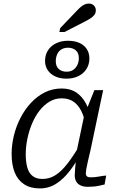

<svg xmlns="http://www.w3.org/2000/svg" viewBox="-20 -1042 655 1074"><path d="M490 -376 461 -337Q452 -386 435 -420.5Q418 -455 391 -473.5Q364 -492 325 -492Q288 -492 257 -473.5Q226 -455 201 -423Q176 -391 159 -350Q142 -309 133 -265Q124 -221 124 -178Q124 -135 133 -104Q142 -73 163 -57Q184 -41 217 -41Q258 -41 291.5 -63Q325 -85 357.5 -127Q390 -169 426 -230L441 -200Q409 -137 372.5 -89Q336 -41 294.5 -14.5Q253 12 203 12Q150 12 114.5 -11.5Q79 -35 62 -78Q45 -121 45 -181Q45 -231 57.5 -283Q70 -335 94.5 -382.5Q119 -430 153.5 -467Q188 -504 231 -525.5Q274 -547 325 -547Q374 -547 407 -524.5Q440 -502 460.5 -463.5Q481 -425 490 -376ZM557 -538 486 -201Q477 -163 471 -137Q465 -111 462.5 -95.5Q460 -80 460 -73Q460 -61 466.5 -55.5Q473 -50 487 -50Q511 -50 534 -54.5Q557 -59 574 -60L565 -10Q552 -7 536.5 -3.5Q521 0 505 1.5Q489 3 471 3Q449 3 432.5 -4Q416 -11 407 -25.5Q398 -40 398 -62Q398 -74 400.5 -102.5Q403 -131 408 -165L402 -163L453 -406L458 -413L508 -538ZM360 -775Q338 -775 322.5 -765Q307 -755 299.5 -737.5Q292 -720 292 -699Q292 -671 308.5 -656Q325 -641 352 -641Q375 -641 390 -651.5Q405 -662 413 -679Q421 -696 421 -717Q421 -745 404.5 -760Q388 -775 360 -775ZM480 -715Q480 -682 464 -656.5Q448 -631 419 -616.5Q390 -602 352 -602Q316 -602 289 -614.5Q262 -627 247 -649.5Q232 -672 232 -701Q232 -735 248.5 -760.5Q265 -786 294 -800Q323 -814 360 -814Q397 -814 424 -802Q451 -790 465.5 -767.5Q480 -745 480 -715ZM407 -979Q420 -993 431 -1002.5Q442 -1012 453 -1017Q464 -1022 476 -1022Q495 -1022 505.5 -1011Q516 -1000 516 -984Q516 -970 508.5 -959.5Q501 -949 486.5 -939.5Q472 -930 452 -920L341 -863H312L317 -885Z"/></svg>

Font: Roboto Serif 20pt Light
Style: Italic
Weight: 300
Italic angle: -10°
Version: Version 1.007